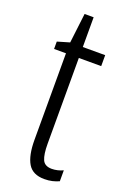

<svg xmlns="http://www.w3.org/2000/svg" viewBox="-133 -703 499 758"><g transform="rotate(20 117.0 -323.5)"><path d="M172 -38Q184 -38 196.5 -41Q209 -44 219 -49V-3Q206 3 191 6.5Q176 10 158 10Q109 10 89 -23.5Q69 -57 69 -123V-486H19V-517L70 -532L85 -657H123V-532H217V-486H123V-126Q123 -81 132.5 -59.5Q142 -38 172 -38Z"/></g></svg>

Font: Noto Sans Hebrew ExtraCondensed Light
Style: Regular
Weight: 300
Width: 2
Designer: Monotype Design Team
Foundry: Monotype Imaging Inc.
Version: Version 2.004; ttfautohint (v1.8.4.7-5d5b)